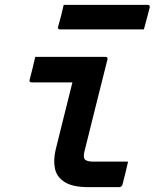

<svg xmlns="http://www.w3.org/2000/svg" viewBox="-20 -770 640 790"><path d="M125 -536H414Q425 -536 422 -525Q398 -431 375 -337.5Q352 -244 328 -149Q321 -123 330 -113Q340 -105 363 -105H507Q502 -82 496 -58Q490 -34 484 -11Q481 0 470 0H343Q279 0 246 -21Q213 -42 206 -77Q199 -112 209 -154Q226 -225 243.5 -293Q261 -361 278 -431H110Q99 -431 102 -442Q108 -465 114 -489Q120 -513 125 -536ZM242 -750H587Q598 -750 596 -739Q590 -715 584 -693.5Q578 -672 572 -649H228Q216 -649 219 -660Q226 -684 231.5 -705.5Q237 -727 242 -750Z"/></svg>

Font: Recursive Mn Lnr St SmB
Style: Italic
Weight: 600
Italic angle: -15°
Monospace: yes
Version: Version 1.079;hotconv 1.0.112;makeotfexe 2.5.65598; ttfautoh